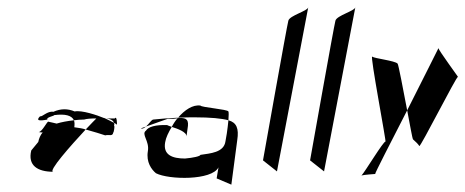

<svg xmlns="http://www.w3.org/2000/svg" viewBox="-20 -593 1265 522"><path d="M65 -184C55 -143 82 -126 125 -126C109 -126 173 -198 213 -241C204 -244 196 -245 182 -247C183 -255 183 -261 181 -266C163 -264 147 -261 134 -257C127 -259 120 -260 112 -262C109 -266 95 -234 85 -234C89 -233 93 -233 96 -233C90 -226 86 -217 84 -207ZM89 -277C78 -266 84 -263 109 -268C104 -274 129 -278 127 -280C158 -284 175 -279 181 -266C190 -267 199 -268 209 -268C215 -270 227 -271 242 -271C239 -268 228 -257 213 -241C237 -234 255 -229 266 -225C277 -228 286 -221 288 -233C289 -231 293 -253 290 -250C291 -253 291 -257 290 -259C281 -264 272 -268 264 -272H263C244 -280 202 -294 183 -290C164 -298 145 -298 125 -289C109 -292 94 -274 89 -277ZM268 -271C279 -270 287 -267 290 -259C293 -258 295 -256 298 -254C298 -257 298 -279 292 -271ZM298 -254Z M377 -238C363 -228 387 -210 382 -182C377 -152 392 -132 404 -122C439 -104 556 -102 574 -138L569 -108L609 -91L625 -212C630 -244 623 -260 601 -266C599 -243 594 -212 593 -209C589 -178 551 -176 525 -172C524 -168 505 -164 483 -162C448 -162 423 -172 429 -206C431 -219 438 -233 447 -248C439 -251 433 -253 435 -253C402 -254 383 -248 377 -238ZM363 -244C368 -242 372 -245 377 -249C373 -247 367 -246 363 -244ZM447 -248C463 -243 488 -234 487 -222C488 -229 491 -251 491 -251C493 -272 481 -273 463 -272C457 -265 451 -256 447 -248ZM377 -249C396 -256 416 -263 436 -270C444 -270 460 -269 464 -273C441 -272 415 -270 397 -268C392 -268 385 -256 377 -249ZM487 -220V-222ZM464 -273C482 -274 498 -274 510 -274C552 -274 583 -271 601 -266C602 -279 602 -288 601 -290C598 -296 527 -301 525 -306C504 -309 482 -294 464 -273Z M695 -157 733 -127 818 -573C816 -563 768 -551 764 -537C760 -523 696 -162 695 -157Z M823 -157 861 -127 946 -573C944 -563 896 -551 892 -537C888 -523 824 -162 823 -157Z M992 -439C985 -446 1031 -205 1028 -208C1023 -210 973 -127 963 -116C970 -118 1000 -120 1000 -120C998 -120 1043 -207 1087 -293C1076 -351 1063 -419 1061 -420C1054 -428 998 -434 992 -439ZM1087 -293C1095 -252 1101 -216 1103 -214C1111 -207 1117 -201 1120 -196C1123 -192 1221 -386 1225 -384C1228 -381 1172 -457 1172 -462C1170 -457 1128 -375 1087 -293ZM961 -115C961 -115 962 -115 963 -116C962 -116 961 -115 961 -115Z"/></svg>

Font: Arrow
Style: Ita
Weight: 400
Version: Version 0.23